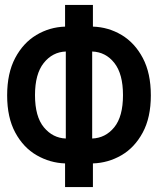

<svg xmlns="http://www.w3.org/2000/svg" viewBox="-20 -746 640 779"><path d="M244 13V-83Q183 -85 129 -116Q75 -147 42 -208Q9 -269 9 -359Q9 -449 41.5 -510.5Q74 -572 127.5 -604Q181 -636 244 -638V-726H357V-638Q420 -636 473.5 -604Q527 -572 559.5 -510.5Q592 -449 592 -359Q592 -269 559 -208Q526 -147 472.5 -116Q419 -85 357 -83V13ZM247 -184V-537Q193 -535 157.5 -490.5Q122 -446 122 -360Q122 -273 158 -229.5Q194 -186 247 -184ZM354 -184Q408 -186 443.5 -229.5Q479 -273 479 -360Q479 -446 444 -490.5Q409 -535 354 -537Z"/></svg>

Font: Noto Sans Mono SemiBold
Style: Regular
Weight: 600
Designer: Monotype Design Team
Foundry: Monotype Imaging Inc.
Version: Version 2.014; ttfautohint (v1.8.4.7-5d5b)